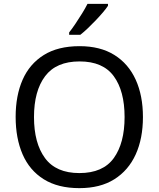

<svg xmlns="http://www.w3.org/2000/svg" viewBox="-20 -964 821 994"><path d="M720 -358Q720 -247 682.5 -164.5Q645 -82 572 -36Q499 10 391 10Q280 10 206.5 -36Q133 -82 97 -165Q61 -248 61 -359Q61 -469 97 -551Q133 -633 206.5 -679Q280 -725 392 -725Q499 -725 572 -679.5Q645 -634 682.5 -551.5Q720 -469 720 -358ZM156 -358Q156 -223 213 -145.5Q270 -68 391 -68Q513 -68 569 -145.5Q625 -223 625 -358Q625 -493 569 -569.5Q513 -646 392 -646Q271 -646 213.5 -569.5Q156 -493 156 -358ZM539 -934Q530 -920 513 -900Q496 -880 475.5 -858.5Q455 -837 434.5 -817.5Q414 -798 396 -784H338V-796Q353 -815 370.5 -841Q388 -867 405 -894.5Q422 -922 433 -944H539Z"/></svg>

Font: Noto Sans Lisu
Style: Regular
Weight: 400
Designer: Monotype Design Team. David Williams.
Foundry: Monotype Imaging Inc.
Version: Version 2.102